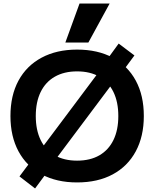

<svg xmlns="http://www.w3.org/2000/svg" viewBox="-20 -1020 847 1084"><path d="M178 44 90 -24 152 -107 156 -104 595 -690 591 -693 650 -774 739 -707 677 -623 673 -626 234 -40 238 -37ZM415 10Q300 10 215 -35.5Q130 -81 84.5 -165.5Q39 -250 39 -365Q39 -481 84.5 -565Q130 -649 215 -694.5Q300 -740 415 -740Q532 -740 616.5 -694.5Q701 -649 746.5 -565Q792 -481 792 -365Q792 -250 746.5 -165.5Q701 -81 616.5 -35.5Q532 10 415 10ZM415 -113Q489 -113 541 -143Q593 -173 620.5 -229.5Q648 -286 648 -365Q648 -444 620.5 -500.5Q593 -557 541 -587Q489 -617 415 -617Q342 -617 289.5 -587Q237 -557 209.5 -500.5Q182 -444 182 -365Q182 -286 209.5 -229.5Q237 -173 289.5 -143Q342 -113 415 -113ZM479 -780H349L429 -1000H599Z"/></svg>

Font: M PLUS 1
Style: Bold
Weight: 700
Designer: Coji Morishita
Foundry: UNDERFOREST DESIGN
Version: Version 1.001